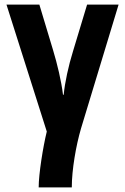

<svg xmlns="http://www.w3.org/2000/svg" viewBox="-20 -569 540 829"><path d="M147 240H290C290 164 308 60 330 -15L492 -549H356L295 -347C276 -286 260 -213 255 -160H252C245 -219 227 -294 209 -353L150 -549H8L182 -1C166 64 147 182 147 240Z"/></svg>

Font: Noto Sans Mono ExtraCondensed ExtraBold
Style: Regular
Weight: 800
Width: 2
Designer: Monotype Design Team
Foundry: Monotype Imaging Inc.
Version: Version 2.014